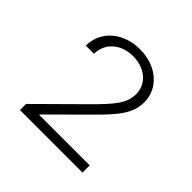

<svg xmlns="http://www.w3.org/2000/svg" viewBox="-124 -915 663 663"><g transform="rotate(45 207.5 -584.0)"><path d="M56.5 -363.6H361.9V-398.8H115.1V-400.6L237.6 -522.4C315 -598 341.3 -634.9 341.3 -686.4C341.3 -753.9 283 -805.4 201.7 -805.4C119.3 -805.4 60 -753.2 60 -681.8H99.8C99.8 -732.6 140.6 -771.7 201.3 -771.7C258.9 -771.7 301.5 -736.2 301.5 -686.1C301.5 -643.5 277 -612.6 215.9 -551.5L56.5 -393.5Z"/></g></svg>

Font: Karasuma Gothic
Style: Thin
Weight: 200
Designer: Rasmus Andersson / Ryoko Ishizuka
Foundry: rsms
Version: Version 1.00